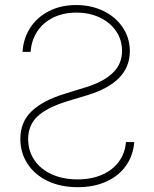

<svg xmlns="http://www.w3.org/2000/svg" viewBox="-20 -738 618 769"><path d="M285.2 -717.8Q345.7 -717.8 394.8 -693.8Q443.8 -669.9 471.9 -627.7Q500 -585.4 500 -533.2Q500 -470.7 458 -427Q416 -383.3 332 -357.4L251 -333Q168.5 -307.6 130.6 -272.2Q92.8 -236.8 92.8 -181.6Q92.8 -133.8 117.7 -96.9Q142.6 -60.1 187.5 -39.8Q232.4 -19.5 291 -19.5Q346.2 -19.5 388.7 -38.1Q431.2 -56.6 456.1 -90.6Q481 -124.5 484.4 -168.9H517.6Q513.7 -115.7 484.9 -74.7Q456.1 -33.7 406.2 -11Q356.4 11.7 291 11.7Q223.1 11.7 170.9 -13.2Q118.7 -38.1 90.1 -82.3Q61.5 -126.5 61.5 -181.6Q61.5 -249.5 107.2 -293Q152.8 -336.4 242.2 -363.3L321.3 -387.7Q393.6 -409.7 431.2 -445.6Q468.8 -481.4 468.8 -534.2Q468.8 -578.1 445.1 -613Q421.4 -647.9 379.9 -667.7Q338.4 -687.5 286.1 -687.5Q233.9 -687.5 193.4 -667.7Q152.8 -647.9 129.4 -612.3Q106 -576.7 102.5 -530.3H70.3Q73.7 -584.5 101.3 -627Q128.9 -669.4 176.5 -693.6Q224.1 -717.8 285.2 -717.8Z"/></svg>

Font: Pretendard GOV Thin
Style: Regular
Weight: 100
Designer: Base glyphs from Inter by Rasmus Andersson; Hangeul glyphs from Noto Sans CJK(Source Han Sans) by Jang Soo-young and Kan
Foundry: Kil Hyung-jin
Version: Version 1.309